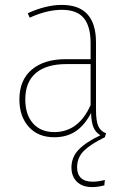

<svg xmlns="http://www.w3.org/2000/svg" viewBox="-20 -549 516 782"><path d="M294 133Q294 161 310 176Q326 191 357 191Q380 191 407 184L405 206Q378 213 356 213Q315 213 293 191Q271 169 271 133Q271 91 301 60Q331 29 389 2Q369 -10 360.5 -31Q352 -52 351 -89Q325 -39 288.5 -14.5Q252 10 201 10Q135 10 97 -32.5Q59 -75 59 -144Q59 -223 109.5 -265.5Q160 -308 248 -308H349V-374Q349 -441 321.5 -475Q294 -509 232 -509Q171 -509 101 -477L93 -495Q167 -529 232 -529Q371 -529 371 -376V-102Q371 -57 380 -36Q389 -15 412 -6L407 10Q351 37 322.5 64.5Q294 92 294 133ZM349 -121V-288H251Q169 -288 126 -251.5Q83 -215 83 -144Q83 -82 114.5 -46.5Q146 -11 201 -11Q300 -11 349 -121Z"/></svg>

Font: Fira Sans Condensed Thin
Style: Regular
Weight: 250
Width: 3
Designer: Carrois Corporate & Edenspiekermann AG
Foundry: Carrois Corporate GbR & Edenspiekermann AG
Version: Version 4.203